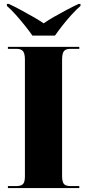

<svg xmlns="http://www.w3.org/2000/svg" viewBox="-20 -951 440 971"><path d="M20 0V-10H63Q87 -10 96.5 -20.5Q106 -31 106 -59V-650Q106 -680 96.5 -692Q87 -704 63 -704H20V-714H381V-704H336Q312 -704 303 -692Q294 -680 294 -649V-61Q294 -32 303 -21Q312 -10 336 -10H381V0ZM144 -771Q128 -794 106 -821.5Q84 -849 60.5 -875.5Q37 -902 15 -921V-931H25Q51 -919 83.5 -901.5Q116 -884 147.5 -866Q179 -848 201 -833Q222 -848 253.5 -866Q285 -884 318 -901.5Q351 -919 377 -931H387V-921Q365 -902 341 -875.5Q317 -849 295.5 -821.5Q274 -794 258 -771Z"/></svg>

Font: Noto Serif Display SemiCondensed Black
Style: Regular
Weight: 900
Width: 4
Designer: Monotype Design Team
Foundry: Monotype Imaging Inc.
Version: Version 2.009